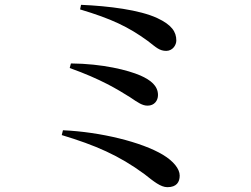

<svg xmlns="http://www.w3.org/2000/svg" viewBox="-20 -750 1040 796"><path d="M711 -582C711 -618 692 -647 632 -675C559 -709 432 -725 316 -730L312 -711C442 -672 512 -639 593 -580C628 -553 641 -539 670 -539C697 -540 711 -564 711 -582ZM274 -487 269 -468C398 -422 468 -379 519 -347C553 -324 570 -312 592 -312C620 -312 635 -333 635 -356C635 -394 605 -418 562 -437C511 -459 406 -486 274 -487ZM241 -210 236 -190C375 -148 473 -106 579 -28C617 2 646 26 674 26C712 26 725 5 725 -22C725 -50 699 -82 656 -108C568 -161 397 -203 241 -210Z"/></svg>

Font: Noto Serif JP SemiBold
Style: Regular
Weight: 600
Designer: Ryoko NISHIZUKA 西塚涼子 (kana & ideographs); Frank Grießhammer (Latin, Greek & Cyrillic); Wenlong ZHANG 张文龙 (bopomofo); San
Foundry: Adobe
Version: Version 2.001;hotconv 1.1.0;makeotfexe 2.6.0